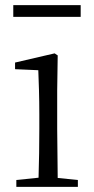

<svg xmlns="http://www.w3.org/2000/svg" viewBox="-20 -732 368 752"><path d="M32 -666H296V-712H32ZM130 0H285V-27L206 -35L204 -227V-378L206 -515L194 -523L39 -487V-461L130 -457C132 -407 134 -352 134 -285V-227C134 -173 133 -91 131 -36L44 -27V0Z"/></svg>

Font: Noto Serif KR Light
Style: Regular
Weight: 300
Designer: Ryoko NISHIZUKA 西塚涼子 (kana & ideographs); Frank Grießhammer (Latin, Greek & Cyrillic); Wenlong ZHANG 张文龙 (bopomofo); San
Foundry: Adobe
Version: Version 2.001;hotconv 1.1.0;makeotfexe 2.6.0